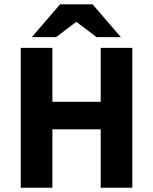

<svg xmlns="http://www.w3.org/2000/svg" viewBox="-20 -875 714 895"><path d="M76.8 0V-651.8H224.2V-400.5H449.4V-651.8H596.8V0H449.4V-272.1H224.2V0ZM128.1 -701.8 259.9 -854.7H411.7L543.5 -701.8H430.4L337.8 -772H333.8L241.2 -701.8Z"/></svg>

Font: Source Sans 3
Style: Regular
Weight: 200
Designer: Paul D. Hunt
Foundry: Adobe
Version: Version 3.046;hotconv 1.0.118;makeotfexe 2.5.65603